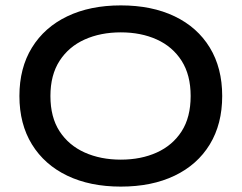

<svg xmlns="http://www.w3.org/2000/svg" viewBox="-20 -680 896 712"><path d="M428 12Q314 12 229.5 -28.5Q145 -69 98.5 -144.5Q52 -220 52 -324Q52 -428 98.5 -503.5Q145 -579 229.5 -619.5Q314 -660 428 -660Q543 -660 627.5 -619.5Q712 -579 758 -503.5Q804 -428 804 -324Q804 -220 758 -144.5Q712 -69 627.5 -28.5Q543 12 428 12ZM428 -88Q503 -88 561.5 -114.5Q620 -141 653.5 -193Q687 -245 687 -324Q687 -402 653.5 -454.5Q620 -507 561.5 -533.5Q503 -560 428 -560Q353 -560 294 -533.5Q235 -507 201 -454.5Q167 -402 167 -324Q167 -245 201 -193Q235 -141 294 -114.5Q353 -88 428 -88Z"/></svg>

Font: Syne SemiBold
Style: Regular
Weight: 600
Designer: Lucas Descroix
Foundry: Bonjour Monde
Version: Version 2.200; ttfautohint (v1.8.4)